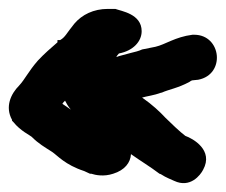

<svg xmlns="http://www.w3.org/2000/svg" viewBox="-21 -474 507 431"><path d="M6 -203 9 -200C25 -180 47 -170 50 -167C66 -151 79 -144 96 -133C108 -125 125 -104 168 -90L181 -84H184C193 -81 212 -77 233 -84C259 -92 272 -109 273 -128C294 -113 316 -100 337 -84L340 -83C352 -75 364 -71 370 -68C406 -51 429 -81 435 -93C459 -137 412 -163 395 -169C384 -177 360 -200 350 -210C338 -223 321 -239 298 -255C308 -258 325 -260 341 -266H342C357 -273 378 -276 404 -290C411 -295 408 -293 424 -295C486 -307 476 -396 415 -396H411C372 -391 350 -374 328 -369L298 -363C292 -360 281 -357 272 -355L246 -348C243 -347 244 -347 240 -346C241 -348 243 -351 246 -354C278 -360 297 -381 297 -404C297 -443 251 -449 238 -454H221C189 -454 163 -441 146 -421C128 -399 126 -391 114 -384H108V-379C94 -367 78 -353 64 -338C43 -314 35 -296 22 -282C3 -263 -10 -234 6 -205ZM119 -241C120 -243 122 -245 125 -248C128 -242 132 -235 138 -228C132 -232 128 -235 119 -241Z"/></svg>

Font: Stray Cat
Style: ExBlkExt
Weight: 1000
Version: Version 1.0